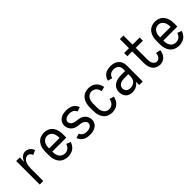

<svg xmlns="http://www.w3.org/2000/svg" viewBox="222 -1892 3057 3057"><g transform="rotate(-45 1750.0 -363.5)"><path d="M120 0V-530H200V-430Q208 -452 220 -473Q237 -501 266 -519.5Q295 -538 328 -538Q357 -538 383.5 -525.5Q410 -513 428.5 -490.5Q447 -468 455 -440L380 -406Q374 -430 355 -448Q336 -466 311 -466Q281 -466 256.5 -446Q232 -426 220.5 -398Q209 -370 204.5 -340.5Q200 -311 200 -281V0Z M757 8Q713 8 672 -8Q631 -24 603 -58Q575 -92 563.5 -134.5Q552 -177 552 -220V-310Q552 -353 563 -394.5Q574 -436 600.5 -470Q627 -504 667 -521Q707 -538 750 -538Q793 -538 833 -521Q873 -504 899.5 -470Q926 -436 937 -394.5Q948 -353 948 -310V-229H632V-220Q632 -192 638.5 -164Q645 -136 661 -112.5Q677 -89 703 -76.5Q729 -64 757 -64Q784 -64 809.5 -75.5Q835 -87 851.5 -110Q868 -133 876 -159L949 -130Q936 -89 908 -56Q880 -23 839.5 -7.5Q799 8 757 8ZM632 -301H868V-310Q868 -338 862.5 -365Q857 -392 842 -415.5Q827 -439 802.5 -452.5Q778 -466 750 -466Q722 -466 697.5 -452.5Q673 -439 658 -415.5Q643 -392 637.5 -365Q632 -338 632 -310Z M1248 8Q1208 8 1168.5 -3Q1129 -14 1099 -43Q1069 -72 1057 -110L1132 -134Q1140 -111 1158 -94Q1176 -77 1199.5 -70.5Q1223 -64 1248 -64Q1273 -64 1298 -70Q1323 -76 1342 -95.5Q1361 -115 1361 -140Q1361 -177 1328.5 -199.5Q1296 -222 1259.5 -224.5Q1223 -227 1187 -234.5Q1151 -242 1121 -264Q1091 -286 1075 -319.5Q1059 -353 1059 -390Q1059 -424 1075.5 -455Q1092 -486 1121.5 -505Q1151 -524 1184.5 -531Q1218 -538 1252 -538Q1292 -538 1331.5 -527Q1371 -516 1401 -487Q1431 -458 1443 -420L1368 -396Q1360 -419 1342 -436Q1324 -453 1300.5 -459.5Q1277 -466 1252 -466Q1227 -466 1202 -460Q1177 -454 1158 -434.5Q1139 -415 1139 -390Q1139 -353 1171.5 -330.5Q1204 -308 1240.5 -305.5Q1277 -303 1313 -295.5Q1349 -288 1379 -266Q1409 -244 1425 -210.5Q1441 -177 1441 -140Q1441 -106 1424.5 -75Q1408 -44 1378.5 -25Q1349 -6 1315.5 1Q1282 8 1248 8Z M1751 8Q1709 8 1668.5 -8.5Q1628 -25 1601 -59.5Q1574 -94 1563 -135.5Q1552 -177 1552 -220V-310Q1552 -353 1563 -394.5Q1574 -436 1601 -470.5Q1628 -505 1668.5 -521.5Q1709 -538 1751 -538Q1786 -538 1819.5 -527.5Q1853 -517 1879.5 -494Q1906 -471 1922 -440Q1938 -409 1945 -375L1869 -353Q1864 -382 1849.5 -409Q1835 -436 1808 -451Q1781 -466 1751 -466Q1724 -466 1699 -453Q1674 -440 1659 -416Q1644 -392 1638 -365Q1632 -338 1632 -310V-220Q1632 -192 1638 -165Q1644 -138 1659 -114Q1674 -90 1699 -77Q1724 -64 1751 -64Q1781 -64 1808 -79Q1835 -94 1849.5 -121Q1864 -148 1869 -177L1945 -155Q1938 -121 1922 -90Q1906 -59 1879.5 -36Q1853 -13 1819.5 -2.5Q1786 8 1751 8Z M2206 8Q2175 8 2145 -2Q2115 -12 2093 -35Q2071 -58 2061.5 -88Q2052 -118 2052 -149Q2052 -180 2063 -209.5Q2074 -239 2097 -260.5Q2120 -282 2148.5 -294.5Q2177 -307 2207.5 -312Q2238 -317 2269 -317H2360V-363Q2360 -385 2352 -405.5Q2344 -426 2327.5 -440Q2311 -454 2290 -460Q2269 -466 2247 -466Q2222 -466 2197 -457.5Q2172 -449 2155 -428Q2138 -407 2135 -382L2058 -400Q2064 -442 2093 -476.5Q2122 -511 2163.5 -524.5Q2205 -538 2247 -538Q2284 -538 2320 -528Q2356 -518 2384.5 -494Q2413 -470 2426.5 -435Q2440 -400 2440 -363V0H2360V-75Q2353 -63 2344 -52Q2319 -22 2282 -7Q2245 8 2206 8ZM2360 -198V-245H2269Q2246 -245 2222.5 -241Q2199 -237 2178 -225.5Q2157 -214 2144.5 -193.5Q2132 -173 2132 -149Q2132 -125 2145.5 -103Q2159 -81 2182.5 -72.5Q2206 -64 2231.5 -64Q2257 -64 2282 -73Q2307 -82 2325.5 -101.5Q2344 -121 2352 -146.5Q2360 -172 2360 -198Z M2826 8Q2789 8 2754.5 -8Q2720 -24 2698.5 -54.5Q2677 -85 2668.5 -121Q2660 -157 2660 -194V-458H2551V-530H2660V-735H2740V-530H2901V-458H2740V-194Q2740 -165 2746.5 -136.5Q2753 -108 2775 -86Q2797 -64 2826 -64Q2851 -64 2871.5 -81Q2892 -98 2900.5 -122Q2909 -146 2911 -172L2989 -155Q2986 -123 2974 -93Q2962 -63 2940 -39Q2918 -15 2887.5 -3.5Q2857 8 2826 8Z M3257 8Q3213 8 3172 -8Q3131 -24 3103 -58Q3075 -92 3063.5 -134.5Q3052 -177 3052 -220V-310Q3052 -353 3063 -394.5Q3074 -436 3100.5 -470Q3127 -504 3167 -521Q3207 -538 3250 -538Q3293 -538 3333 -521Q3373 -504 3399.5 -470Q3426 -436 3437 -394.5Q3448 -353 3448 -310V-229H3132V-220Q3132 -192 3138.5 -164Q3145 -136 3161 -112.5Q3177 -89 3203 -76.5Q3229 -64 3257 -64Q3284 -64 3309.5 -75.5Q3335 -87 3351.5 -110Q3368 -133 3376 -159L3449 -130Q3436 -89 3408 -56Q3380 -23 3339.5 -7.5Q3299 8 3257 8ZM3132 -301H3368V-310Q3368 -338 3362.5 -365Q3357 -392 3342 -415.5Q3327 -439 3302.5 -452.5Q3278 -466 3250 -466Q3222 -466 3197.5 -452.5Q3173 -439 3158 -415.5Q3143 -392 3137.5 -365Q3132 -338 3132 -310Z"/></g></svg>

Font: Iosevka SS01
Style: Regular
Weight: 400
Monospace: yes
Designer: Belleve Invis
Foundry: Belleve Invis
Version: 2.3.3; ttfautohint (v1.8.3)